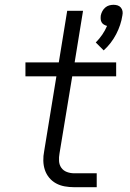

<svg xmlns="http://www.w3.org/2000/svg" viewBox="-20 -780 540 800"><path d="M412 -570 379 -603Q394 -618 406 -635.5Q418 -653 426 -672Q419 -674 413 -677.5Q407 -681 403.5 -687Q400 -693 399.5 -700.5Q399 -708 400 -716Q402 -725 406.5 -733.5Q411 -742 418.5 -748.5Q426 -755 435 -757.5Q444 -760 453 -760Q462 -760 470 -757.5Q478 -755 483.5 -748.5Q489 -742 490.5 -733.5Q492 -725 490 -716Q484 -676 464 -637.5Q444 -599 412 -570ZM383 0H289Q269 0 249.5 -3.5Q230 -7 213.5 -16Q197 -25 185 -39.5Q173 -54 167 -72Q161 -90 160.5 -110Q160 -130 164 -150L215 -462H86V-520H225L260 -735H326L291 -520H464V-462H281L228 -141Q225 -125 226 -109Q227 -93 235.5 -81Q244 -69 258.5 -63.5Q273 -58 289 -58H383Z"/></svg>

Font: Iosevka Aile Light
Style: Italic
Weight: 300
Italic angle: -9°
Designer: Belleve Invis
Foundry: Belleve Invis
Version: Version 31.1.0; ttfautohint (v1.8.4)